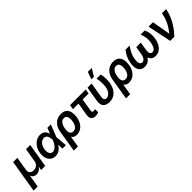

<svg xmlns="http://www.w3.org/2000/svg" viewBox="292 -2356 4132 4132"><g transform="rotate(-45 2358.5 -289.5)"><path d="M-31.2 199.7 92.3 -545.9H221.2L168.9 -229Q162.6 -192.4 174.6 -164.6Q186.5 -136.7 213.6 -121.1Q240.7 -105.5 279.3 -105.5Q318.8 -105.5 350.8 -121.1Q382.8 -136.7 404.1 -164.6Q425.3 -192.4 430.7 -229L483.9 -545.9H612.3L521.5 0H397L410.6 -78.6H405.8Q380.9 -41 342.5 -20.3Q304.2 0.5 261.7 0Q219.7 0.5 188 -20.3Q156.2 -41 144.5 -78.6H139.6L93.8 199.7Z M830.6 11.7Q760.7 10.7 713.1 -26.6Q665.5 -64 646 -129.4Q626.5 -194.8 640.6 -279.8Q653.8 -360.8 693.8 -422.1Q733.9 -483.4 791.5 -518.1Q849.1 -552.7 915 -552.7Q962.9 -552.7 997.1 -534.9Q1031.2 -517.1 1053 -486.1Q1074.7 -455.1 1083.5 -414.1L1126 -417.5L1129.9 -270.5L1152.3 0H1046.9L1034.7 -282.2Q1033.7 -307.1 1028.6 -335.7Q1023.4 -364.3 1012 -389.6Q1000.5 -415 979.7 -431.2Q959 -447.3 926.3 -447.3Q886.7 -447.3 853 -423.8Q819.3 -400.4 796.1 -359.4Q772.9 -318.4 763.7 -265.6Q755.9 -216.8 763.9 -178.2Q772 -139.6 794.2 -117.7Q816.4 -95.7 850.6 -95.7Q883.8 -95.7 912.6 -113.5Q941.4 -131.3 964.6 -159.4Q987.8 -187.5 1004.6 -218.5Q1021.5 -249.5 1031.2 -275.4L1133.8 -545.9H1238.8L1131.8 -271.5L1079.1 -128.9L1040.5 -124.5Q1017.6 -84.5 987.1 -53.5Q956.5 -22.5 917.5 -5.4Q878.4 11.7 830.6 11.7Z M1189.5 203.1 1269 -285.6Q1283.7 -373.5 1323.2 -432.9Q1362.8 -492.2 1421.4 -522.5Q1480 -552.7 1550.8 -552.7Q1613.3 -552.7 1654.8 -530.8Q1696.3 -508.8 1718.8 -469.5Q1741.2 -430.2 1746.6 -377.2Q1752 -324.2 1743.2 -262.7L1742.2 -252.9Q1729 -174.8 1692.9 -115.7Q1656.7 -56.6 1602.5 -23.4Q1548.3 9.8 1480.5 9.8Q1419.4 9.8 1385.5 -18.1Q1351.6 -45.9 1336.7 -95.7Q1321.8 -145.5 1317.9 -212.4L1388.2 -252Q1383.8 -227.1 1384.5 -199.7Q1385.3 -172.4 1394 -148.7Q1402.8 -125 1422.6 -110.4Q1442.4 -95.7 1476.1 -95.7Q1518.6 -95.7 1546.9 -118.4Q1575.2 -141.1 1591.8 -177Q1608.4 -212.9 1615.2 -252.9L1616.7 -262.7Q1624 -312.5 1619.1 -353.5Q1614.3 -394.5 1593.3 -418.9Q1572.3 -443.4 1530.3 -443.4Q1490.2 -443.4 1461.9 -419.7Q1433.6 -396 1416.5 -357.9Q1399.4 -319.8 1392.6 -276.4L1315.4 203.1Z M2301.8 -545.9 2284.2 -440.9H1806.6L1824.2 -545.9ZM1994.1 -545.9H2119.6L2055.2 -154.3Q2051.3 -129.9 2055.7 -117.7Q2060.1 -105.5 2070.8 -101.3Q2081.5 -97.2 2094.7 -96.7Q2109.9 -97.2 2121.1 -100.3Q2132.3 -103.5 2143.6 -106.9L2145 -9.8Q2120.1 2.4 2097.9 6.1Q2075.7 9.8 2048.3 9.8Q1978 9.8 1946.5 -30.5Q1915 -70.8 1929.2 -156.7Z M2356 -545.9H2481.4L2425.3 -204.6Q2418.5 -163.1 2425.8 -139.2Q2433.1 -115.2 2449.5 -105Q2465.8 -94.7 2486.3 -94.7Q2524.9 -94.7 2557.9 -120.4Q2590.8 -146 2613.3 -187.7Q2635.7 -229.5 2643.1 -277.3Q2649.4 -319.8 2649.7 -366.2Q2649.9 -412.6 2645.5 -459Q2641.1 -505.4 2632.3 -545.9H2755.4Q2765.6 -516.1 2771 -472.4Q2776.4 -428.7 2775.9 -378.2Q2775.4 -327.6 2767.1 -277.3Q2754.4 -198.7 2718 -133.5Q2681.6 -68.4 2621.3 -29.3Q2561 9.8 2474.1 9.8Q2379.4 9.8 2330.3 -42Q2281.2 -93.8 2299.8 -206.1ZM2540.5 -613.8 2601.6 -781.7H2721.7L2619.1 -613.8Z M2779.8 203.1 2859.4 -285.6Q2874 -373.5 2913.6 -432.9Q2953.1 -492.2 3011.7 -522.5Q3070.3 -552.7 3141.1 -552.7Q3203.6 -552.7 3245.1 -530.8Q3286.6 -508.8 3309.1 -469.5Q3331.5 -430.2 3336.9 -377.2Q3342.3 -324.2 3333.5 -262.7L3332.5 -252.9Q3319.3 -174.8 3283.2 -115.7Q3247.1 -56.6 3192.9 -23.4Q3138.7 9.8 3070.8 9.8Q3009.8 9.8 2975.8 -18.1Q2941.9 -45.9 2927 -95.7Q2912.1 -145.5 2908.2 -212.4L2978.5 -252Q2974.1 -227.1 2974.9 -199.7Q2975.6 -172.4 2984.4 -148.7Q2993.2 -125 3012.9 -110.4Q3032.7 -95.7 3066.4 -95.7Q3108.9 -95.7 3137.2 -118.4Q3165.5 -141.1 3182.1 -177Q3198.7 -212.9 3205.6 -252.9L3207 -262.7Q3214.4 -312.5 3209.5 -353.5Q3204.6 -394.5 3183.6 -418.9Q3162.6 -443.4 3120.6 -443.4Q3080.6 -443.4 3052.2 -419.7Q3023.9 -396 3006.8 -357.9Q2989.7 -319.8 2982.9 -276.4L2905.8 203.1Z M3512.7 -545.9H3638.2Q3598.6 -490.2 3573 -443.6Q3547.4 -397 3533 -355Q3518.6 -313 3511.2 -270.5Q3498.5 -188.5 3515.1 -142.3Q3531.7 -96.2 3575.7 -96.2Q3614.3 -96.2 3644 -132.6Q3673.8 -168.9 3685.1 -238.3L3714.8 -421.4H3811L3782.2 -248Q3769 -168.5 3738.3 -110.6Q3707.5 -52.7 3659.7 -21.5Q3611.8 9.8 3548.3 9.8Q3451.2 9.8 3407 -62.3Q3362.8 -134.3 3386.2 -272.9Q3398.9 -347.7 3430.9 -416.5Q3462.9 -485.4 3512.7 -545.9ZM3971.7 -545.9H4096.7Q4126.5 -485.4 4135.7 -416.5Q4145 -347.7 4132.8 -272.9Q4118.2 -180.7 4082.3 -117.7Q4046.4 -54.7 3994.1 -22.5Q3941.9 9.8 3876.5 9.8Q3813.5 9.8 3776.1 -21.5Q3738.8 -52.7 3727.3 -110.6Q3715.8 -168.5 3729 -248L3757.3 -421.4H3853L3822.8 -238.3Q3811 -168.9 3828.6 -132.6Q3846.2 -96.2 3884.3 -96.2Q3914.1 -96.2 3938.2 -116.9Q3962.4 -137.7 3980 -177Q3997.6 -216.3 4006.3 -270.5Q4013.7 -313 4012.9 -355Q4012.2 -397 4002.4 -443.6Q3992.7 -490.2 3971.7 -545.9Z M4326.7 0 4212.9 -545.9H4348.1L4420.4 -128.9H4426.3Q4472.7 -188.5 4504.6 -239.5Q4536.6 -290.5 4558.3 -338.6Q4580.1 -386.7 4595 -437Q4609.9 -487.3 4622.1 -545.9H4748Q4722.7 -404.3 4647 -264.2Q4571.3 -124 4450.7 0Z"/></g></svg>

Font: Inter Tight SemiBold
Style: Italic
Weight: 600
Italic angle: -9.39999°
Designer: Rasmus Andersson
Foundry: rsms
Version: Version 3.004